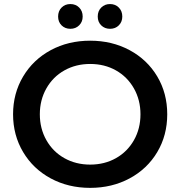

<svg xmlns="http://www.w3.org/2000/svg" viewBox="-20 -909 882 939"><path d="M43.9 -350.1Q43.9 -452.1 93 -534.7Q142.1 -617.2 228 -663.6Q314 -710 420.9 -710Q527.8 -710 614 -663.6Q700.2 -617.2 749 -535.2Q797.9 -453.1 797.9 -350.1Q797.9 -247.1 749 -165Q700.2 -83 614 -36.6Q527.8 9.8 420.9 9.8Q314 9.8 228 -36.6Q142.1 -83 93 -165.5Q43.9 -248 43.9 -350.1ZM174.8 -350.1Q174.8 -280.3 206.8 -223.6Q238.8 -167 294.9 -135.5Q351.1 -104 420.9 -104Q491.2 -104 547.1 -135.5Q603 -167 635 -223.4Q667 -279.8 667 -350.1Q667 -419.9 635 -476.6Q603 -533.2 547.1 -564.7Q491.2 -596.2 420.9 -596.2Q351.1 -596.2 294.9 -564.7Q238.8 -533.2 206.8 -476.6Q174.8 -419.9 174.8 -350.1ZM264.2 -828.1Q264.2 -855 281.2 -872.1Q298.3 -889.2 324.2 -889.2Q350.1 -889.2 367.2 -872.1Q384.3 -855 384.3 -828.1Q384.3 -802.2 367.2 -785.2Q350.1 -768.1 324.2 -768.1Q298.3 -768.1 281.2 -784.9Q264.2 -801.8 264.2 -828.1ZM458 -828.1Q458 -855 475.1 -872.1Q492.2 -889.2 518.1 -889.2Q543.9 -889.2 561 -872.1Q578.1 -855 578.1 -828.1Q578.1 -802.2 561.3 -785.2Q544.4 -768.1 518.1 -768.1Q492.2 -768.1 475.1 -784.9Q458 -801.8 458 -828.1Z"/></svg>

Font: Montserrat SemiBold
Style: Regular
Weight: 600
Designer: Julieta Ulanovsky
Foundry: Julieta Ulanovsky
Version: Version 7.200